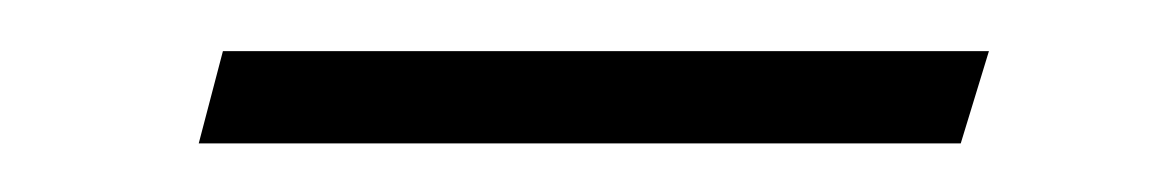

<svg xmlns="http://www.w3.org/2000/svg" viewBox="-20 -264 466 77"><path d="M59.7 -206.5 69.4 -243.5H376.6L365.3 -206.5Z"/></svg>

Font: Playfair 5pt SemiExpanded Light Light
Style: Italic
Weight: 300
Italic angle: -15.6°
Version: Version 2.203